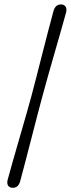

<svg xmlns="http://www.w3.org/2000/svg" viewBox="-20 -746 327 886"><path d="M124.5 -301Q134 -336 147 -387Q160 -438 174.5 -494.8Q189 -551.5 202.5 -603.5Q216 -655.5 226 -692Q234.5 -726 262 -725.5Q277 -725 283 -714.8Q289 -704.5 285 -688.5Q276 -655.5 261.5 -605Q247 -554.5 230.8 -498Q214.5 -441.5 199.8 -389.2Q185 -337 175.5 -301Q165.5 -265 152 -212.5Q138.5 -160 123.8 -103.2Q109 -46.5 96 4Q83 54.5 74 87Q65.5 122 38 120.5Q23 120 17 109.8Q11 99.5 15.5 83Q25 47 39.8 -4.2Q54.5 -55.5 70.5 -111Q86.5 -166.5 101 -216.8Q115.5 -267 124.5 -301Z"/></svg>

Font: Fraunces 144pt S050
Style: Bold Italic
Weight: 700
Italic angle: -16°
Version: Version 1.000; ttfautohint (v1.8.3)